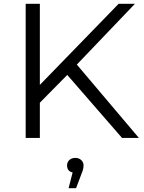

<svg xmlns="http://www.w3.org/2000/svg" viewBox="-20 -720 751 1002"><path d="M114 0V-700H188V-277L599 -700H684L381 -383L705 0H617L331 -329L188 -184V0ZM330 143Q330 126 342 115Q354 104 373 104Q392 104 404 115.5Q416 127 416 143Q416 163 405 188L377 262H338L359 180Q330 174 330 143Z"/></svg>

Font: Belfius21
Style: Regular
Weight: 400
Designer: Montserrat's base design by Julieta Ulanovsky, modified by Coast SPRL for Belfius Bank NV.
Foundry: Montserrat's base design by Julieta Ulanovsky, modified by Coast SPRL for Belfius Bank NV.
Version: Version 2.000;FEAKit 1.0